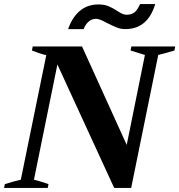

<svg xmlns="http://www.w3.org/2000/svg" viewBox="-40 -930 887 950"><path d="M447 -908Q476 -908 496.5 -899.5Q517 -891 540 -876Q555 -866 565.5 -861.5Q576 -857 587 -857Q608 -857 623.5 -867.5Q639 -878 653 -910H728Q691 -786 580 -786Q558 -786 539 -793.5Q520 -801 488 -817Q452 -837 436 -837Q415 -837 399 -823.5Q383 -810 374 -786H297Q318 -846 356 -877Q394 -908 447 -908ZM-16 -19Q21 -31 63 -41L189 -657Q158 -664 118 -680L122 -700H366L587 -213L677 -658Q650 -666 606 -680L610 -700H827L823 -680Q772 -665 743 -658L609 0H525L244 -611L128 -41Q156 -34 200 -19L196 0H-20Z"/></svg>

Font: Trirong ExtraBold
Style: Italic
Weight: 800
Italic angle: -12°
Designer: Katatrad Team
Foundry: CadsonDemak
Version: Version 1.001